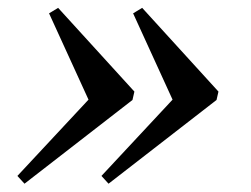

<svg xmlns="http://www.w3.org/2000/svg" viewBox="-20 -447 625 479"><path d="M41.1 11.3 23.4 -8.1 200.8 -198.4 102.4 -413.7 125 -427.4 315.3 -218.5 310.5 -197.6ZM250.8 11.3 233.1 -8.1 410.5 -198.4 312.1 -413.7 334.7 -427.4 525 -218.5 520.2 -197.6Z"/></svg>

Font: Playfair 5pt SemiExpanded Light SemiBold
Style: Italic
Weight: 600
Italic angle: -15.6°
Version: Version 2.001;gftools[0.9.30]